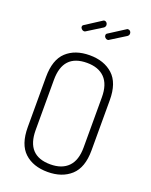

<svg xmlns="http://www.w3.org/2000/svg" viewBox="-173 -1044 894 1140"><g transform="rotate(20 273.5 -474.0)"><path d="M295 -915 202 -857Q197 -853 191 -853Q183 -853 176 -859.5Q169 -866 169 -874Q169 -883 177 -887L276 -951Q280 -954 285 -954Q293 -954 298.5 -947.5Q304 -941 304 -933Q304 -922 295 -915ZM443 -915 350 -857Q346 -853 340 -853Q331 -853 324.5 -859.5Q318 -866 318 -874Q318 -883 325 -887L425 -951Q428 -954 433 -954Q442 -954 447.5 -948Q453 -942 453 -933Q453 -922 443 -915ZM273 6Q181 6 126.5 -44.5Q72 -95 72 -204V-521Q72 -630 126.5 -680.5Q181 -731 273 -731Q364 -731 419.5 -680.5Q475 -630 475 -521V-204Q475 -95 419.5 -44.5Q364 6 273 6ZM425 -204V-521Q425 -602 385.5 -642.5Q346 -683 273 -683Q122 -683 122 -521V-204Q122 -42 273 -42Q346 -42 385.5 -82.5Q425 -123 425 -204Z"/></g></svg>

Font: Dosis
Style: Light
Weight: 300
Designer: Edgar Tolentino, Pablo Impallari, Igino Marini
Foundry: Edgar Tolentino, Pablo Impallari, Igino Marini
Version: Version 1.007